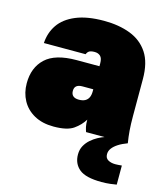

<svg xmlns="http://www.w3.org/2000/svg" viewBox="-113 -632 806 933"><g transform="rotate(15 290.0 -165.0)"><path d="M190 15Q133 15 92.5 -7.5Q52 -30 31 -68.5Q10 -107 10 -155Q10 -234 59 -280Q108 -326 215 -326H330V-340Q330 -366 319 -376.5Q308 -387 290 -387Q271 -387 262.5 -381.5Q254 -376 250 -365H40Q43 -417 70.5 -457.5Q98 -498 154 -521.5Q210 -545 295 -545Q370 -545 427.5 -523Q485 -501 517.5 -452Q550 -403 550 -320V-135Q550 -93 552.5 -61.5Q555 -30 560 0H350Q346 -11 343 -24Q340 -37 340 -60Q322 -30 290 -7.5Q258 15 190 15ZM275 -143Q294 -143 306 -149.5Q318 -156 324 -168.5Q330 -181 330 -200V-210H275Q256 -210 246 -202Q236 -194 236 -177Q236 -160 246 -151.5Q256 -143 275 -143ZM485 215Q405 215 372.5 188Q340 161 340 115Q340 90 350.5 71Q361 52 377 38Q393 24 410.5 14.5Q428 5 443 0H560Q533 10 514.5 22Q496 34 486 47.5Q476 61 476 77Q476 97 491 105.5Q506 114 527 114Q535 114 541.5 113.5Q548 113 560 112V208Q550 210 529 212.5Q508 215 485 215Z"/></g></svg>

Font: Golos Text Black
Style: Regular
Weight: 900
Designer: A.Korolkova, Vitaly Kuzmin
Foundry: ParaType Ltd
Version: Version 2.004